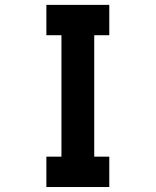

<svg xmlns="http://www.w3.org/2000/svg" viewBox="-20 -752 626 772"><path d="M419.4 0H166.5V-122.1H227.1V-610.4H166.5V-732.4H419.4V-610.4H358.9V-122.1H419.4Z"/></svg>

Font: Consola Mono
Style: Bold
Weight: 700
Monospace: yes
Designer: Wojciech Kalinowski "wmk69" (wmk69@o2.pl)
Foundry: Wojciech Kalinowski "wmk69" (wmk69@o2.pl)
Version: Version 2.1.0